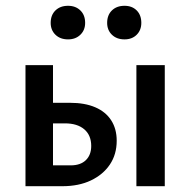

<svg xmlns="http://www.w3.org/2000/svg" viewBox="-20 -643 658 663"><path d="M68 0V-418H163V-72H224Q258 -72 276.5 -90Q295 -108 295 -139Q295 -176 271 -196.5Q247 -217 204 -217H138V-288H222Q273 -288 309 -272.5Q345 -257 364 -227.5Q383 -198 383 -157Q383 -110 359.5 -75Q336 -40 294 -20Q252 0 195 0ZM451 0V-418H549V0ZM215 -507Q188 -507 171.5 -523Q155 -539 155 -564Q155 -591 171.5 -607Q188 -623 215 -623Q241 -623 257.5 -607Q274 -591 274 -564Q274 -539 257.5 -523Q241 -507 215 -507ZM410 -507Q383 -507 366.5 -523Q350 -539 350 -564Q350 -591 366.5 -607Q383 -623 410 -623Q436 -623 452 -607Q468 -591 468 -564Q468 -539 452 -523Q436 -507 410 -507Z"/></svg>

Font: Ysabeau SemiBold
Style: Regular
Weight: 600
Designer: Christian Thalmann (Catharsis Fonts)
Version: Version 2.000;gftools[0.9.27.dev2+g8671c4b]